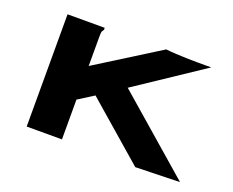

<svg xmlns="http://www.w3.org/2000/svg" viewBox="-85 -613 920 757"><g transform="rotate(20 375.0 -235.0)"><path d="M296 -208 231 -167V0H83V-471H239V-462Q233 -456 232 -449Q231 -442 231 -425V-308L496 -474Q512 -472 539 -470.5Q566 -469 591.5 -468.5Q617 -468 629 -468H687L405 -280L726 -1L540 4Z"/></g></svg>

Font: Inconsolata ExtraExpanded Black
Style: Regular
Weight: 900
Width: 8
Monospace: yes
Designer: Raph Levien, Cyreal, Brenton Simpson
Foundry: Raph Levien, Cyreal, Google
Version: Version 3.001; ttfautohint (v1.8.2.53-6de2)